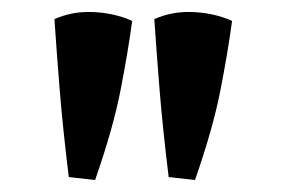

<svg xmlns="http://www.w3.org/2000/svg" viewBox="-20 -773 505 321"><path d="M95 -477Q85 -559 80 -620.5Q75 -682 71 -741Q98 -753 128 -753Q148 -753 167 -749Q186 -745 201 -738Q194 -686 181.5 -622Q169 -558 139 -472ZM262 -477Q252 -559 247 -620.5Q242 -682 238 -741Q265 -753 295 -753Q315 -753 334 -749Q353 -745 368 -738Q361 -686 348.5 -622Q336 -558 306 -472Z"/></svg>

Font: Ruwudu
Style: Bold
Weight: 700
Designer: Becca Hirsbrunner Spalinger
Foundry: SIL International
Version: Version 3.000